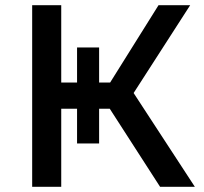

<svg xmlns="http://www.w3.org/2000/svg" viewBox="-20 -720 787 740"><path d="M597 0 403 -301H362V-167H277V-301H216V0H104V-700H216V-402H277V-537H362V-402H404.5L591 -700H713L495 -361.5L731 0Z"/></svg>

Font: Argentum Sans
Style: Regular
Weight: 400
Designer: Julieta Ulanovsky, Owen Earl, Chris M. Simpson, Rasmus Andersson, Cristiano Sobral
Foundry: The Argentum Sans Project Authors
Version: Version 3.135; ttfautohint (v1.8.4.7-5d5b-dirty)